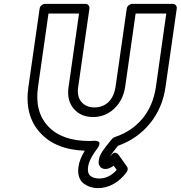

<svg xmlns="http://www.w3.org/2000/svg" viewBox="-20 -746 935 994"><path d="M127 -295.9 185.1 -701.2Q186.5 -711.9 195.6 -719Q204.6 -726.1 213.9 -726.1H421.9Q432.6 -726.1 438.5 -718.3Q444.3 -710.4 442.9 -701.2L384.8 -295.9Q377.4 -246.6 401.6 -218.3Q425.8 -189.9 469.2 -189.9Q511.7 -189.9 540.8 -217Q569.8 -244.1 578.1 -295.9L636.2 -701.2Q637.7 -711.9 646.7 -719Q655.8 -726.1 665 -726.1H874Q884.8 -726.1 890.6 -718.3Q896.5 -710.4 895 -701.2L836.9 -295.9Q821.3 -186.5 756.3 -106.9Q691.4 -27.3 590.8 8.8Q559.1 46.9 548.8 66.9Q549.8 65.4 551.5 63.5Q553.2 61.5 554.2 60.1Q555.2 58.6 556.6 56.6Q558.1 54.7 562.5 50.5Q566.9 46.4 571.5 44.9Q576.2 43.5 582.8 46.1Q589.4 48.8 595.2 57.1L637.2 116.2Q641.6 122.1 641.1 130.4Q640.6 138.7 636.2 144Q606.9 184.6 568.1 206.3Q529.3 228 486.8 228Q467.8 228 449.5 222.4Q431.2 216.8 414.6 205.1Q397.9 193.4 389.9 170.9Q381.8 148.4 386.2 118.2Q391.6 78.1 418.9 34.2Q266.1 28.8 186 -60.8Q106 -150.4 127 -295.9ZM176.8 -295.9Q158.2 -167.5 229.5 -91.8Q300.8 -16.1 442.9 -16.1L467.8 -17.1Q481.4 -17.6 488.3 -13.9Q495.1 -10.3 495.1 -4.6Q495.1 1 492.9 6.8Q490.7 12.7 487.8 16.6L484.9 21Q441.4 78.1 436 118.2Q431.2 150.4 448 164.3Q464.8 178.2 494.1 178.2Q543.9 178.2 584 133.8L568.8 111.8Q544.9 128.9 525.9 128.9Q511.2 128.9 501 120.1Q487.8 106.9 491.2 85Q493.7 62.5 510 37.8Q526.4 13.2 559.1 -25.9Q564 -32.2 573.2 -36.1Q661.6 -64.9 717.3 -131.8Q772.9 -198.7 787.1 -295.9L840.8 -675.8H682.1L627.9 -295.9Q617.2 -226.6 571 -183.3Q524.9 -140.1 461.9 -140.1Q398.4 -140.1 361.6 -183.3Q324.7 -226.6 335 -295.9L389.2 -675.8H231Z"/></svg>

Font: Trueno ExtraBold Outline
Style: Italic
Weight: 800
Width: 6
Designer: Julieta Ulanovsky
Foundry: Julieta Ulanovsky
Version: Version 3.001b | FøM Fix